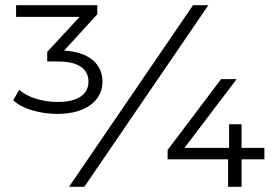

<svg xmlns="http://www.w3.org/2000/svg" viewBox="-20 -720 1069 740"><path d="M202 -281C311 -281 375 -333 375 -405C375 -474 322 -520 227 -525L355 -665V-700H42V-655H287L162 -520V-483H204C283 -483 321 -454 321 -405C321 -357 281 -327 202 -327C141 -327 85 -346 54 -374L31 -334C63 -302 130 -281 202 -281ZM626 -106H859V0H911V-106H999V-150H911V-241H863V-150H691L892 -415H832L626 -142ZM246 0H305L783 -700H724Z"/></svg>

Font: Malon Grotesk
Style: Regular
Weight: 400
Designer: Julieta Ulanovsky
Foundry: Julieta Ulanovsky
Version: Version 7.200